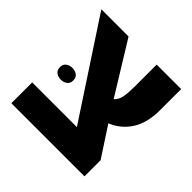

<svg xmlns="http://www.w3.org/2000/svg" viewBox="-158 -749 893 893"><g transform="rotate(45 289.0 -302.5)"><path d="M34 0V-137H328L21 -605H200L357 -350Q375 -365 380 -392.5Q385 -420 385 -463V-605H546V-468Q546 -382 511.5 -329Q477 -276 419 -253L515 -106V0ZM75 -279Q75 -298 88 -307.5Q101 -317 119 -317Q137 -317 150 -307.5Q163 -298 163 -279Q163 -259 150 -249.5Q137 -240 119 -240Q101 -240 88 -249.5Q75 -259 75 -279Z"/></g></svg>

Font: Noto Sans Hebrew SemiCondensed ExtraBold
Style: Regular
Weight: 800
Width: 4
Designer: Monotype Design Team
Foundry: Monotype Imaging Inc.
Version: Version 2.004; ttfautohint (v1.8.4.7-5d5b)